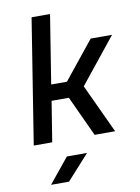

<svg xmlns="http://www.w3.org/2000/svg" viewBox="-103 -798 806 1106"><g transform="rotate(-10 300.0 -245.0)"><path d="M45 0H153L191 -236H292L401 0H521L388 -286L600 -550H475L297 -329H205L269 -730H161ZM104 240H209L340 95H222Z"/></g></svg>

Font: JetBrains Mono SemiBold
Style: Italic
Weight: 472
Italic angle: -9°
Monospace: yes
Designer: Philipp Nurullin, Konstantin Bulenkov
Foundry: JetBrains
Version: Version 2.305